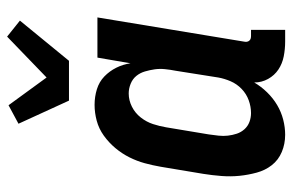

<svg xmlns="http://www.w3.org/2000/svg" viewBox="-161 -653 822 540"><g transform="rotate(-90 250.0 -383.0)"><path d="M141 8Q115 8 92.5 -1.5Q70 -11 55.5 -29.5Q41 -48 34.5 -72Q28 -96 25.5 -120.5Q23 -145 25 -171Q27 -197 31 -222L51 -342Q55 -365 61 -387Q67 -409 77.5 -430Q88 -451 103.5 -469.5Q119 -488 138.5 -502Q158 -516 180.5 -522Q203 -528 225 -528Q248 -528 269 -521.5Q290 -515 305 -500.5Q320 -486 329.5 -467Q339 -448 342 -427L358 -520H471L403 -108Q402 -104 402.5 -100Q403 -96 405.5 -93Q408 -90 411.5 -89Q415 -88 419 -88H436V8H403Q382 8 361.5 4Q341 0 324.5 -11Q308 -22 298 -40Q288 -58 288 -79Q277 -60 260.5 -43Q244 -26 224.5 -14.5Q205 -3 183.5 2.5Q162 8 141 8ZM202 -88Q220 -88 238 -94.5Q256 -101 270 -114.5Q284 -128 291.5 -145.5Q299 -163 302 -180L321 -300Q324 -315 325.5 -330Q327 -345 325 -359Q323 -373 319 -386.5Q315 -400 306.5 -410.5Q298 -421 284.5 -426.5Q271 -432 257 -432Q238 -432 220 -423Q202 -414 189.5 -398Q177 -382 171 -363.5Q165 -345 162 -327L142 -207Q140 -193 138.5 -179.5Q137 -166 138.5 -153Q140 -140 144 -128Q148 -116 156.5 -106.5Q165 -97 177 -92.5Q189 -88 202 -88ZM237 -600 172 -742 224 -770 302 -663 417 -774 462 -738 349 -600Z"/></g></svg>

Font: Iosevka Curly
Style: Bold Italic
Weight: 700
Italic angle: -9°
Monospace: yes
Designer: Belleve Invis
Foundry: Belleve Invis
Version: Version 22.1.2; ttfautohint (v1.8.4)